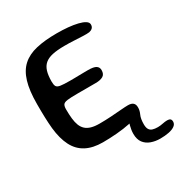

<svg xmlns="http://www.w3.org/2000/svg" viewBox="-182 -758 1012 1066"><g transform="rotate(-30 323.5 -225.0)"><path d="M252.7 30.9Q188.8 30.9 145.4 7.9Q102.1 -15.1 78.2 -61.7Q54.3 -108.2 46.8 -178.8Q45.1 -195.9 44 -214.2Q43 -232.5 42.3 -252.2Q41.6 -271.9 41.4 -292.8Q41.2 -313.8 41.2 -336.2Q41.2 -421.6 58 -477.2Q74.7 -532.9 109.8 -564.4Q144.8 -596 200 -608.9Q255.2 -621.8 331.8 -621.8Q369.3 -621.8 403.6 -618.7Q437.9 -615.5 464.4 -609Q490.9 -602.6 506.2 -592.8Q521.6 -583 521.6 -569.4Q521.6 -555.2 513.3 -547.2Q505 -539.2 491.8 -536.6Q476.2 -534.7 450.9 -535.8Q425.6 -536.9 395.2 -538.5Q364.7 -540.2 333.1 -540Q288.1 -539.8 257.4 -533.2Q226.8 -526.6 208.4 -511.1Q190.1 -495.6 181.9 -469.2Q173.8 -442.7 173.8 -403.5Q173.8 -383.2 179.1 -373.2Q184.4 -363.1 204 -359.8Q223.6 -356.6 266.4 -356.6Q276.9 -356.6 292.3 -356.8Q307.8 -357 324.6 -357.4Q341.3 -357.8 356.1 -357.9Q370.8 -358.1 379.6 -358.1Q417.1 -358.1 431.6 -348.6Q446.2 -339 446.2 -320.6Q446.2 -293.9 428.8 -284.1Q411.4 -274.3 382.8 -274.3Q370.6 -274.3 355.4 -274.3Q340.3 -274.3 324.2 -274.2Q308.1 -274.2 292.9 -274.2Q277.8 -274.2 266.1 -274.2Q221.4 -274.2 200.1 -271.4Q178.7 -268.6 172.4 -259.2Q166.2 -249.9 166.2 -229.9Q166.2 -196.9 169.1 -170.7Q171.9 -144.6 179.4 -125.3Q186.9 -106.1 200.7 -93.4Q214.5 -80.8 235.9 -74.6Q257.3 -68.4 288.1 -68.4Q326 -68.4 362.4 -70.8Q398.9 -73.2 428.5 -75.7Q458.1 -78.2 474.6 -78.2Q497.1 -78.2 507.4 -68.8Q517.8 -59.4 517.8 -41.6Q517.8 -21.4 493.1 -7.4Q468.4 6.6 428.6 14.9Q388.9 23.3 342.4 27.1Q296 30.9 252.7 30.9ZM539.2 172.4Q508.1 172.4 481.1 162.8Q454.2 153.2 437.9 131.8Q421.7 110.3 421.7 74.6Q421.7 51 428.9 23.8Q436.1 -3.4 447.2 -25.4Q456.9 -42.9 466.3 -51.9Q475.8 -60.9 491.6 -60.9Q506.3 -60.9 512.1 -54.2Q517.9 -47.6 517.9 -38.2Q517.9 -20.1 508.2 1.1Q498.5 22.2 498.5 57.9Q498.5 79.1 505.6 90.6Q512.6 102.1 526.1 106.2Q539.6 110.4 558.6 110.4Q574.5 110.4 591.2 106.8Q608 103.2 621.6 103.2Q633.6 103.2 640.4 108.2Q647.2 113.2 647.2 126Q647.2 141.8 632.7 152.2Q618.2 162.7 593.8 167.5Q569.3 172.4 539.2 172.4Z"/></g></svg>

Font: Gluten Thin
Style: Regular
Weight: 100
Designer: Tyler Finck
Foundry: Etcetera Type Company
Version: Version 1.300